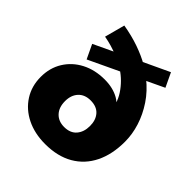

<svg xmlns="http://www.w3.org/2000/svg" viewBox="-197 -854 1001 1001"><g transform="rotate(45 303.0 -353.5)"><path d="M293 11Q215 11 155.5 -18.5Q96 -48 62.5 -100.5Q29 -153 29 -221Q29 -287 60.5 -338Q92 -389 147.5 -418Q203 -447 275 -447Q336 -447 380 -422Q424 -397 444 -334H413Q413 -401 378.5 -453.5Q344 -506 291 -541L316 -540L134 -454L97 -532L222 -591L225 -575Q197 -586 171.5 -593.5Q146 -601 118 -606L148 -718Q213 -707 267 -688Q321 -669 363 -645L330 -642L492 -718L529 -640L415 -586L422 -604Q475 -562 509.5 -510Q544 -458 561.5 -402.5Q579 -347 579 -292Q579 -199 545.5 -131Q512 -63 448 -26Q384 11 293 11ZM300 -122Q345 -122 368.5 -149.5Q392 -177 392 -221Q392 -265 368.5 -291.5Q345 -318 300 -318Q257 -318 232.5 -291.5Q208 -265 208 -221Q208 -175 233 -148.5Q258 -122 300 -122Z"/></g></svg>

Font: Nunito Sans 12pt ExtraLight 12pt Black
Style: Regular
Weight: 900
Version: Version 3.101;gftools[0.9.27]